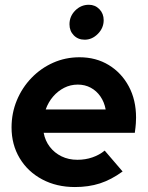

<svg xmlns="http://www.w3.org/2000/svg" viewBox="-20 -767 616 798"><path d="M291.4 10.4Q215 10.4 155.4 -21.4Q95.7 -53.1 61.8 -109.5Q28 -165.9 28 -237.4Q28 -296.9 49.9 -349.8Q71.8 -402.7 110.9 -443.2Q149.9 -483.6 200.9 -506.3Q252 -529 310.3 -529Q379.2 -529 432.2 -496.6Q485.2 -464.2 515.3 -407.9Q545.5 -351.7 545.5 -278Q545.5 -267.3 544.6 -254Q543.8 -240.7 540.3 -215.1H161.5Q167.5 -182.3 186.9 -156.9Q206.4 -131.5 235.7 -117.2Q265 -102.9 301.6 -102.9Q335 -102.9 363.9 -112.9Q392.9 -122.8 415.1 -141.1L489.6 -54.3Q442.2 -19.9 395.2 -4.7Q348.3 10.4 291.4 10.4ZM169.9 -312H419.2Q413.4 -343 397.3 -366.2Q381.3 -389.4 357.2 -402.4Q333.1 -415.4 303.3 -415.4Q272.7 -415.4 246.6 -402Q220.5 -388.7 200.7 -365.7Q180.9 -342.7 169.9 -312ZM331.9 -602Q304.3 -602 286.6 -620.2Q268.8 -638.4 268.8 -666Q268.8 -699.2 292.6 -723.2Q316.5 -747.2 349.3 -747.2Q375.2 -747.2 393.1 -728.9Q410.9 -710.5 410.9 -683.2Q410.9 -650.7 386.9 -626.4Q362.9 -602 331.9 -602Z"/></svg>

Font: Red Hat Display VF
Style: Italic
Weight: 300
Italic angle: -12°
Designer: Pentagram, MCKL
Foundry: Pentagram, MCKL
Version: Version 1.023